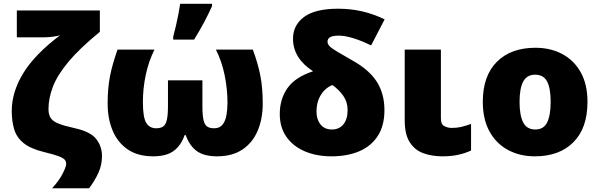

<svg xmlns="http://www.w3.org/2000/svg" viewBox="-20 -815 3163 1013"><path d="M518.1 8.8Q518.1 54.7 499.3 96.4Q480.5 138.2 450.2 178.2H254.9Q291 139.2 310.1 102.1Q329.1 64.9 329.1 49.8Q329.1 36.1 320.6 26.9Q312 17.6 287.6 8.5Q263.2 -0.5 214.8 -12.2Q141.6 -29.8 104.5 -60.1Q67.4 -90.3 54.7 -133.1Q42 -175.8 42 -230Q42 -329.1 102.5 -428.5Q163.1 -527.8 296.9 -628.9Q280.3 -624 256.6 -621.1Q232.9 -618.2 215.8 -618.2H68.8V-759.8H506.8V-647Q400.4 -560.1 341.6 -489.5Q282.7 -418.9 259.3 -357.9Q235.8 -296.9 235.8 -238.8Q235.8 -210 247.8 -192.1Q259.8 -174.3 289.6 -162.6Q319.3 -150.9 372.1 -139.2Q456.5 -121.1 487.3 -82Q518.1 -43 518.1 8.8Z M1314 -553.2Q1341.3 -479.5 1353.8 -415Q1366.2 -350.6 1366.2 -269Q1366.2 -188.5 1339.6 -125.5Q1313 -62.5 1259.5 -26.4Q1206.1 9.8 1125 9.8Q1056.2 9.8 1017.8 -18.3Q979.5 -46.4 960 -102.1H954.1Q935.5 -47.9 896.7 -19Q857.9 9.8 788.1 9.8Q707.5 9.8 654.3 -26.4Q601.1 -62.5 574.5 -125.5Q547.9 -188.5 547.9 -269Q547.9 -350.6 560.8 -415Q573.7 -479.5 600.1 -553.2H794.9Q763.7 -490.2 748.8 -418.9Q733.9 -347.7 733.9 -276.9Q733.9 -196.8 751.2 -167.5Q768.6 -138.2 804.2 -138.2Q826.7 -138.2 840.3 -147.2Q854 -156.2 860.1 -181.6Q866.2 -207 866.2 -256.8V-391.1H1047.9V-256.8Q1047.9 -208.5 1053.5 -182.9Q1059.1 -157.2 1072.5 -147.7Q1085.9 -138.2 1109.9 -138.2Q1139.2 -138.2 1154.3 -157.5Q1169.4 -176.8 1174.8 -207.5Q1180.2 -238.3 1180.2 -273.9Q1180.2 -343.8 1165.5 -417Q1150.9 -490.2 1119.1 -553.2ZM894 -606V-622.1Q900.4 -644.5 907.5 -675.8Q914.6 -707 920.9 -738.8Q927.2 -770.5 930.7 -794.9H1098.6V-782.2Q1079.1 -739.3 1056.6 -697Q1034.2 -654.8 1003.9 -606Z M1764.2 -769Q1831.1 -769 1891.6 -754.9Q1952.1 -740.7 2009.3 -712.9L1938 -575.2Q1888.7 -599.6 1844.5 -613.3Q1800.3 -627 1767.1 -627Q1735.8 -627 1721.9 -618.9Q1708 -610.8 1708 -595.2Q1708 -582.5 1719.2 -571Q1730.5 -559.6 1758.3 -543Q1786.1 -526.4 1835.9 -498Q1927.7 -447.3 1968 -383.8Q2008.3 -320.3 2008.3 -233.9Q2008.3 -152.3 1973.4 -98.1Q1938.5 -43.9 1875.7 -17.1Q1813 9.8 1729 9.8Q1650.4 9.8 1588.6 -16.4Q1526.9 -42.5 1491.5 -92.5Q1456.1 -142.6 1456.1 -213.9Q1456.1 -292 1496.8 -350.1Q1537.6 -408.2 1631.8 -439Q1525.9 -507.8 1525.9 -610.8Q1525.9 -682.1 1584.2 -725.6Q1642.6 -769 1764.2 -769ZM1733.9 -366.2Q1716.8 -360.8 1697 -343.5Q1677.2 -326.2 1663.6 -296.6Q1649.9 -267.1 1649.9 -225.1Q1649.9 -185.1 1671.1 -158.4Q1692.4 -131.8 1731 -131.8Q1769.5 -131.8 1791.7 -158.9Q1814 -186 1814 -234.9Q1814 -276.9 1791 -309.6Q1768.1 -342.3 1733.9 -366.2Z M2306.2 -553.2V-189.9Q2306.2 -159.2 2324 -149.7Q2341.8 -140.1 2363.3 -140.1Q2390.6 -140.1 2413.1 -145.3Q2435.5 -150.4 2465.3 -161.1V-21Q2437 -7.3 2399.7 1.2Q2362.3 9.8 2314.5 9.8Q2258.3 9.8 2213.1 -6.8Q2168 -23.4 2141.6 -64.9Q2115.2 -106.4 2115.2 -181.2V-553.2Z M3079.6 -277.8Q3079.6 -139.2 3005.4 -64.7Q2931.2 9.8 2802.2 9.8Q2722.7 9.8 2660.4 -23.7Q2598.1 -57.1 2562.7 -121.3Q2527.3 -185.5 2527.3 -277.8Q2527.3 -415 2601.6 -489Q2675.8 -563 2805.2 -563Q2884.8 -563 2946.8 -529.8Q3008.8 -496.6 3044.2 -433.1Q3079.6 -369.6 3079.6 -277.8ZM2721.2 -277.8Q2721.2 -207 2740.2 -169.4Q2759.3 -131.8 2804.2 -131.8Q2848.6 -131.8 2866.9 -169.4Q2885.3 -207 2885.3 -277.8Q2885.3 -348.6 2866.7 -384.8Q2848.1 -420.9 2803.2 -420.9Q2759.8 -420.9 2740.5 -384.8Q2721.2 -348.6 2721.2 -277.8Z"/></svg>

Font: Open Sans ExtraBold
Style: Regular
Weight: 800
Designer: Monotype Design Team
Foundry: Monotype Imaging Inc.
Version: Version 3.003; ttfautohint (v1.8.4)